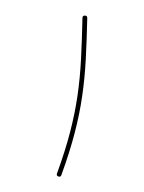

<svg xmlns="http://www.w3.org/2000/svg" viewBox="-118 -639 528 705"><g transform="rotate(20 146.5 -286.5)"><path d="M89.8 -580.1Q98.1 -583 101.1 -574.7Q127.4 -497.1 147.7 -430.7Q168 -364.3 181.6 -299.1Q195.3 -233.9 202.1 -161.4Q209 -88.9 209 0Q209 8.3 200.2 8.3Q191.9 8.3 191.9 0Q191.9 -88.4 185.1 -159.7Q178.2 -231 164.8 -295.2Q151.4 -359.4 131.1 -425.3Q110.8 -491.2 84.5 -568.8Q81.5 -577.1 89.8 -580.1Z"/></g></svg>

Font: Mikhak-FD Thin
Style: Regular
Weight: 100
Designer: Amin Abedi
Version: Version 3.2